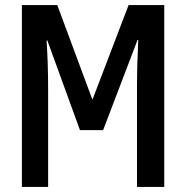

<svg xmlns="http://www.w3.org/2000/svg" viewBox="-20 -734 730 754"><path d="M66 0H169V-380C169 -454 167 -511 163 -575H166L294 -223H385L520 -577H523C520 -517 518 -454 518 -386V0H625V-714H485L344 -345H342L205 -714H66Z"/></svg>

Font: Noto Sans Display Condensed Medium
Style: Regular
Weight: 500
Width: 3
Designer: Monotype Design Team
Foundry: Monotype Imaging Inc.
Version: Version 1.900